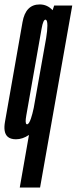

<svg xmlns="http://www.w3.org/2000/svg" viewBox="-47 -625 346 865"><path d="M42 220 83.5 -17Q54.5 2.5 25 2.5Q-0.5 2.5 -13.5 -10Q-33 -29 -24.5 -76.5Q-10.5 -156 15 -301Q40.5 -446.5 54.5 -525.8Q68.5 -605 132 -605Q166 -605 190 -579L197 -600H278.5L133.5 220ZM161 -454Q166.5 -487.5 166.5 -510Q166.5 -533.5 159.5 -536Q159 -536.5 158 -536.5Q147.5 -536.5 140.5 -496.5Q133.5 -456.5 106 -301Q78.5 -145 71.5 -105Q65 -69 73 -65.5Q73.5 -65 75 -65Q83.5 -65 92.5 -91.5Q99 -110.5 105 -139Z"/></svg>

Font: Anybody UltraCondensed Medium
Style: Italic
Weight: 500
Width: 1
Italic angle: -10°
Designer: Tyler Finck
Foundry: Etcetera Type Company
Version: Version 1.010; ttfautohint (v1.8.3) -l 8 -r 50 -G 200 -x 14 